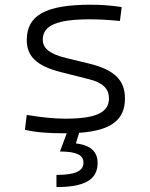

<svg xmlns="http://www.w3.org/2000/svg" viewBox="-20 -547 626 802"><path d="M252.9 9.8C254.9 9.8 256.8 9.8 258.8 9.8L230.5 85.9C298.8 85.9 328.6 100.1 328.6 132.3C328.6 168 293.9 183.6 215.8 183.6V234.4C334.5 234.4 387.7 203.1 387.7 133.8C387.7 87.9 359.9 59.1 296.9 52.2L310.5 7.8C444.3 -1.5 502 -45.9 502 -136.2C502 -212.4 457.5 -255.9 351.1 -281.7L258.3 -304.2C188.5 -320.8 158.7 -344.7 158.7 -380.9C158.7 -440.9 217.3 -466.3 356.4 -466.3C391.1 -466.3 428.2 -464.4 481 -459.5L488.3 -517.6C440.4 -524.4 404.8 -527.3 359.4 -527.3C171.4 -527.3 91.8 -483.9 91.8 -379.4C91.8 -311 134.3 -271 234.9 -245.6L351.1 -216.3C409.7 -201.7 435.1 -176.8 435.1 -135.7C435.1 -76.7 380.4 -51.3 252.9 -51.3C206.5 -51.3 158.7 -56.2 91.8 -66.9L84 -4.9C126.5 5.4 177.2 9.8 252.9 9.8Z"/></svg>

Font: Cascadia Mono Light
Style: Regular
Weight: 300
Monospace: yes
Designer: Aaron Bell
Foundry: Saja Typeworks
Version: Version 2404.023